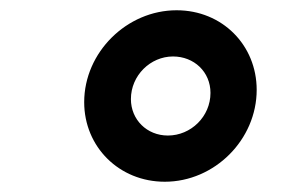

<svg xmlns="http://www.w3.org/2000/svg" viewBox="-20 -777 576 374"><path d="M301 -423C398 -423 480 -505 480 -602C480 -689 413 -757 324 -757C227 -757 144 -675 144 -578C144 -491 212 -423 301 -423ZM235 -584C235 -630 273 -667 317 -667C358 -667 390 -637 390 -596C390 -550 352 -513 307 -513C266 -513 235 -544 235 -584Z"/></svg>

Font: Mluvka Bold
Style: Italic
Weight: 700
Italic angle: -8°
Designer: Modified by Jiří Krblich, Original typeface by Gumpita Rahayu
Foundry: Gumpita Rahayu & Jiří Krblich
Version: Version 2.000;Glyphs 3.1.1 (3134)